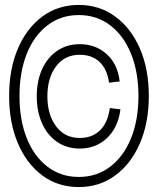

<svg xmlns="http://www.w3.org/2000/svg" viewBox="-20 -746 640 778"><path d="M299 12Q215 12 151.5 -35Q88 -82 52.5 -165.5Q17 -249 17 -357Q17 -466 52.5 -549Q88 -632 151.5 -679Q215 -726 299 -726Q383 -726 447 -679Q511 -632 547 -549Q583 -466 583 -357Q583 -249 547 -165.5Q511 -82 447 -35Q383 12 299 12ZM299 -29Q372 -29 426.5 -70.5Q481 -112 511 -186Q541 -260 541 -357Q541 -454 511 -528Q481 -602 426.5 -643.5Q372 -685 299 -685Q227 -685 172.5 -643.5Q118 -602 88.5 -528Q59 -454 59 -357Q59 -260 88.5 -186Q118 -112 172.5 -70.5Q227 -29 299 -29ZM303 -144Q251 -144 211.5 -171Q172 -198 150.5 -246Q129 -294 129 -356Q129 -418 150.5 -465.5Q172 -513 211.5 -540Q251 -567 303 -567Q368 -567 412.5 -526.5Q457 -486 465 -416L422 -411Q414 -466 383.5 -495Q353 -524 303 -524Q242 -524 207 -477Q172 -430 172 -356Q172 -282 207 -234.5Q242 -187 303 -187Q354 -187 385.5 -218Q417 -249 425 -308L468 -303Q459 -230 414 -187Q369 -144 303 -144Z"/></svg>

Font: Geist Mono UltraLight
Style: Regular
Weight: 200
Monospace: yes
Designer: Basement.studio, Andrés Briganti, Mateo Zaragoza
Foundry: Basement.studio, Vercel, Andrés Briganti, Guido Ferreyra, Mateo Zaragoza
Version: Version 1.400; ttfautohint (v1.8.4.7-5d5b)